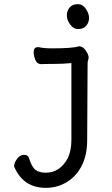

<svg xmlns="http://www.w3.org/2000/svg" viewBox="-20 -724 540 925"><path d="M402 -466Q407 -455 407 -448Q407 -441 404.5 -434.5Q402 -428 402 -416L400 -50Q400 22 374.5 73Q349 124 303 152.5Q257 181 201 181Q95 181 51 85Q48 79 48 76Q48 61 62 41.5Q76 22 96 22Q116 22 120 38Q132 79 150 93.5Q168 108 201 108Q269 108 307 37Q324 1 324 -51V-420Q282 -416 235.5 -416Q189 -416 179 -415Q158 -415 149 -438Q142 -459 142 -471.5Q142 -484 147 -490.5Q152 -497 164 -497H165Q192 -491 229 -491Q332 -491 360 -501H361Q384 -501 402 -466ZM356 -584Q334 -584 318 -606Q302 -628 302 -649.5Q302 -671 315 -687.5Q328 -704 356 -704Q378 -704 393.5 -681.5Q409 -659 409 -637.5Q409 -616 395.5 -600Q382 -584 356 -584Z"/></svg>

Font: Moon Stars Kai HW
Style: Bold
Weight: 700
Designer: GuiWonder
Version: Version 1.101